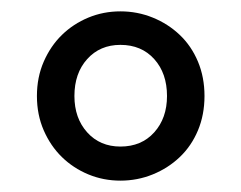

<svg xmlns="http://www.w3.org/2000/svg" viewBox="-20 -790 424 338"><path d="M192 -472Q162 -472 135.5 -483Q109 -494 89 -513.5Q69 -533 57 -560.5Q45 -588 45 -621Q45 -654 57 -681.5Q69 -709 89 -728.5Q109 -748 135.5 -759Q162 -770 192 -770Q222 -770 249 -759Q276 -748 296.5 -728.5Q317 -709 328.5 -681.5Q340 -654 340 -621Q340 -588 328.5 -560.5Q317 -533 296.5 -513.5Q276 -494 249 -483Q222 -472 192 -472ZM192 -532Q229 -532 251.5 -557Q274 -582 274 -621Q274 -661 251.5 -686Q229 -711 192 -711Q156 -711 133.5 -686Q111 -661 111 -621Q111 -582 133.5 -557Q156 -532 192 -532Z"/></svg>

Font: Kinto Sans Med
Style: Regular
Weight: 500
Designer: Authors: Ryoko NISHIZUKA  (kana & ideographs); Paul D. Hunt (Latin, Greek & Cyrillic); Wenlong ZHANG  (bopomofo); Sandol
Foundry: Adobe Systems Incorporated, ookami Inc.
Version: Version 0.001